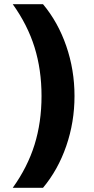

<svg xmlns="http://www.w3.org/2000/svg" viewBox="-20 -790 452 920"><path d="M186 110H41Q112 11 145.5 -96.5Q179 -204 179 -330Q179 -456 145.5 -563.5Q112 -671 41 -770H186Q258 -684 297.5 -569.5Q337 -455 337 -330Q337 -205 297.5 -90.5Q258 24 186 110Z"/></svg>

Font: M PLUS 1 ExtraBold
Style: Regular
Weight: 800
Designer: Coji Morishita
Foundry: UNDERFOREST DESIGN
Version: Version 1.001